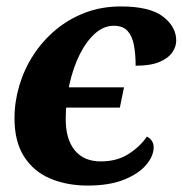

<svg xmlns="http://www.w3.org/2000/svg" viewBox="-20 -566 567 596"><path d="M252 10Q188 10 136.5 -11.5Q85 -33 55 -79.5Q25 -126 25 -199Q25 -250 40 -300.5Q55 -351 83.5 -395Q112 -439 152.5 -473Q193 -507 244 -526.5Q295 -546 355 -546Q445 -546 486 -514.5Q527 -483 527 -440Q527 -421 514.5 -403Q502 -385 474.5 -373.5Q447 -362 401 -362Q401 -399 395.5 -427Q390 -455 375.5 -470.5Q361 -486 333 -486Q302 -486 275 -462Q248 -438 227.5 -397Q207 -356 195.5 -304Q184 -252 184 -196Q184 -134 212 -99.5Q240 -65 293 -65Q343 -65 379 -88Q415 -111 436 -142Q446 -137 451.5 -128.5Q457 -120 457 -109Q457 -82 434 -54.5Q411 -27 365.5 -8.5Q320 10 252 10ZM138 -232 148 -295H365L352 -232Z"/></svg>

Font: Noto Serif
Style: Italic
Weight: 400
Italic angle: -12°
Designer: Monotype Design Team
Foundry: Monotype Imaging Inc.
Version: Version 2.013